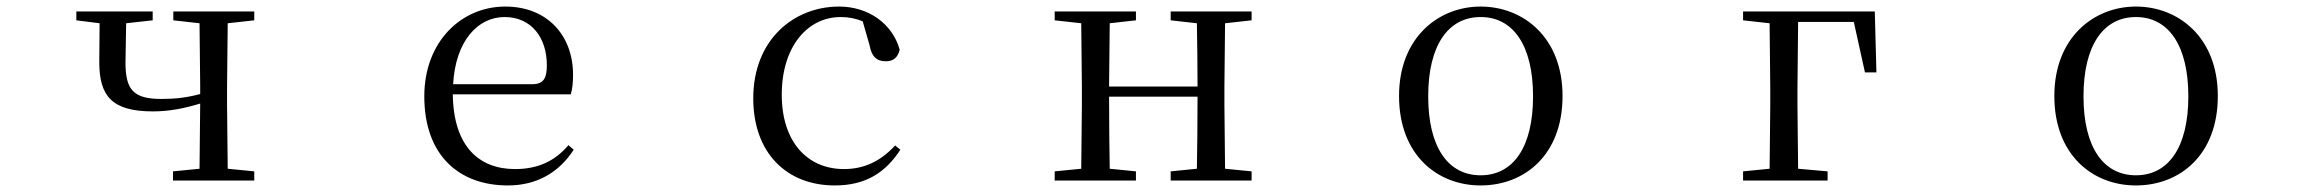

<svg xmlns="http://www.w3.org/2000/svg" viewBox="-20 -551 7040 586"><path d="M509 -489 589 -480 591 -288V-264C550 -253 515 -249 473 -249C388 -249 363 -276 363 -360L365 -480L446 -489V-516H213V-489L284 -480L283 -362C283 -258 321 -211 447 -211C496 -211 542 -220 591 -235L589 -36L508 -28V0H756V-28L675 -36L673 -229V-288L675 -480L756 -489V-516H509Z M1530 15C1620 15 1687 -26 1731 -94L1715 -108C1674 -60 1623 -35 1552 -35C1442 -35 1364 -104 1362 -263H1722C1727 -279 1729 -299 1729 -323C1729 -441 1652 -531 1522 -531C1389 -531 1275 -425 1275 -257C1275 -76 1382 15 1530 15ZM1363 -294C1370 -424 1437 -499 1520 -499C1601 -499 1649 -437 1649 -352C1649 -312 1639 -294 1604 -294Z M2528 15C2623 15 2683 -25 2728 -94L2712 -107C2667 -58 2616 -35 2556 -35C2444 -35 2366 -118 2366 -262C2366 -408 2444 -499 2546 -499C2569 -499 2591 -495 2613 -486L2634 -413C2640 -378 2656 -364 2684 -364C2706 -364 2720 -375 2726 -399C2704 -479 2630 -531 2541 -531C2403 -531 2279 -430 2279 -251C2279 -84 2381 15 2528 15Z M3553 -489 3633 -480C3634 -426 3635 -346 3635 -287H3365L3367 -480L3447 -489V-516H3199V-489L3280 -480L3282 -288V-229L3280 -36L3199 -28V0H3447V-28L3367 -36C3366 -92 3365 -177 3365 -256H3635C3635 -177 3634 -92 3633 -36L3553 -28V0H3800V-28L3719 -36L3717 -229V-288L3719 -480L3800 -489V-516H3553Z M4499 15C4632 15 4749 -77 4749 -258C4749 -438 4628 -531 4499 -531C4371 -531 4250 -437 4250 -258C4250 -78 4367 15 4499 15ZM4499 -16C4400 -16 4339 -101 4339 -257C4339 -413 4400 -499 4499 -499C4598 -499 4659 -413 4659 -257C4659 -101 4598 -16 4499 -16Z M5300 -489 5381 -480 5383 -280V-229L5381 -36L5300 -28V0H5558V-28L5468 -36L5466 -229V-280L5468 -484H5638L5672 -330H5707L5702 -516H5300Z M6499 15C6632 15 6749 -77 6749 -258C6749 -438 6628 -531 6499 -531C6371 -531 6250 -437 6250 -258C6250 -78 6367 15 6499 15ZM6499 -16C6400 -16 6339 -101 6339 -257C6339 -413 6400 -499 6499 -499C6598 -499 6659 -413 6659 -257C6659 -101 6598 -16 6499 -16Z"/></svg>

Font: Harano Aji Mincho K1
Style: Regular
Weight: 400
Foundry: Masamichi Hosoda
Version: HaranoAjiMinchoK1-Regular version 20230610;ttx 4.39.4